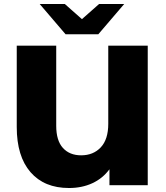

<svg xmlns="http://www.w3.org/2000/svg" viewBox="-20 -929 831 963"><path d="M721 -700V0H529V-80Q495 -34 443 -10Q391 14 326 14Q202 14 133 -65.5Q64 -145 64 -292V-700H262V-298Q262 -224 295.5 -187Q329 -150 387 -150Q448 -150 485.5 -190Q523 -230 523 -308V-700ZM603 -909 473 -757H309L179 -909H305L391 -833L477 -909Z"/></svg>

Font: Montserrat Alternates ExtraBold
Style: Regular
Weight: 800
Designer: Julieta Ulanovsky
Foundry: Julieta Ulanovsky
Version: Version 7.200